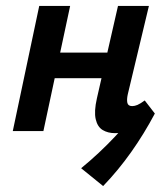

<svg xmlns="http://www.w3.org/2000/svg" viewBox="-20 -441 566 646"><path d="M367 7Q343 7 325.5 -3.5Q308 -14 302 -40Q296 -66 306 -110L377 -421H481L410 -124Q406 -106 408.5 -95Q411 -84 425 -84Q433 -84 442.5 -88Q452 -92 467 -103L501 -59Q467 -26 433 -9.5Q399 7 367 7ZM23 0 112 -421H216L126 0ZM108 -178 126 -264H396L377 -178ZM327 185 253 125Q314 75 367.5 18Q421 -39 467 -103L501 -59Q465 9 421.5 70.5Q378 132 327 185Z"/></svg>

Font: Ysabeau
Style: Bold Italic
Weight: 700
Italic angle: -12°
Designer: Christian Thalmann (Catharsis Fonts)
Version: Version 2.002